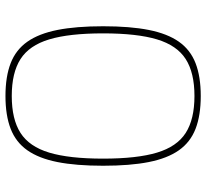

<svg xmlns="http://www.w3.org/2000/svg" viewBox="-46 -696 754 702"><g transform="rotate(-90 331.0 -345.0)"><path d="M331 -702Q402 -702 451 -683Q500 -664 529.5 -622Q559 -580 572.5 -512Q586 -444 586 -345Q586 -246 572.5 -178Q559 -110 529.5 -68Q500 -26 451 -7Q402 12 331 12Q260 12 211 -7Q162 -26 132.5 -68Q103 -110 89.5 -178Q76 -246 76 -345Q76 -444 89.5 -512Q103 -580 132.5 -622Q162 -664 211 -683Q260 -702 331 -702ZM331 -679Q246 -679 196 -647Q146 -615 124 -542Q102 -469 102 -345Q102 -221 124 -148Q146 -75 196 -43Q246 -11 331 -11Q416 -11 466 -43Q516 -75 538 -148Q560 -221 560 -345Q560 -469 538 -542Q516 -615 466 -647Q416 -679 331 -679Z"/></g></svg>

Font: Exo 2 Thin
Style: Regular
Weight: 250
Designer: Natanael Gama
Foundry: Natanael Gama
Version: Version 2.010